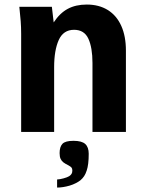

<svg xmlns="http://www.w3.org/2000/svg" viewBox="-20 -580 640 844"><path d="M65 -550H208L216 -481.5Q243 -522.5 278 -541.2Q313 -560 361.5 -560Q415 -560 453.8 -536Q492.5 -512 513 -466.5Q533.5 -421 533.5 -357.5V0H386.5V-303.5Q386.5 -370.5 368.5 -409.8Q350.5 -449 305.5 -449Q258.5 -449 238.2 -404Q218 -359 218 -285V0H73V-430.5Q73 -461 71 -486.8Q69 -512.5 65 -550ZM284 194.5Q291 190 294.5 184.2Q298 178.5 298 170Q298 161 294.5 156.8Q291 152.5 282 147.5Q267 140 259 134Q251 128 246.5 118.5Q242 109 242 93Q242 65.5 254.5 52.2Q267 39 303 39Q339.5 39 354.8 53Q370 67 370 96Q370 144.5 361 170Q356.5 184 350 194Q343.5 204 333.5 212.5Q326 218.5 313.5 225Q301 231.5 286 236Q256.5 244.5 231 244.5V209Q243 208.5 259.5 204Q276 199.5 284 194.5Z"/></svg>

Font: JuliaMono ExtraBold
Style: Regular
Weight: 800
Monospace: yes
Designer: cormullion
Foundry: corm
Version: Version 0.055; ttfautohint (v1.8.4)